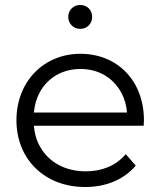

<svg xmlns="http://www.w3.org/2000/svg" viewBox="-20 -746 644 771"><path d="M302 -630C330 -630 350 -651 350 -678C350 -706 330 -726 302 -726C275 -726 254 -706 254 -678C254 -651 275 -630 302 -630ZM322 5C406 5 478 -25 525 -81L485 -127C445 -80 389 -58 324 -58C243 -58 177 -94 142 -155C127 -180 119 -209 116 -241H557C557 -249 558 -258 558 -263C558 -422 451 -530 303 -530C156 -530 46 -419 46 -263C46 -107 159 5 322 5ZM116 -294C119 -323 126 -350 139 -374C171 -434 231 -469 303 -469C376 -469 434 -434 467 -374C480 -350 488 -323 490 -294Z"/></svg>

Font: Montserrat Z
Style: Regular
Weight: 400
Designer: Julieta Ulanovsky
Foundry: Julieta Ulanovsky
Version: Version 8.000